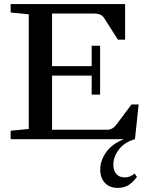

<svg xmlns="http://www.w3.org/2000/svg" viewBox="-20 -683 716 942"><path d="M32.2 0V-41.5L121.1 -50.3V-612.8L32.2 -621.6V-663.1H593.8V-488.3H558.6L491.7 -593.3Q483.9 -606 471.7 -611.3Q459.5 -616.7 433.1 -616.7H235.4V-358.4H429.7V-458.5H471.2V-218.8H429.7V-312H235.4V-46.4H502Q519 -46.4 529.8 -52.2Q540.5 -58.1 552.7 -73.7L625 -170.4H660.2L642.1 0Q590.8 14.6 563.5 50.3Q536.1 85.9 536.1 125.5Q536.1 153.8 550.8 170.7Q565.4 187.5 592.8 187.5Q617.7 187.5 640.6 168.5L651.9 185.1Q628.9 214.4 608.2 226.6Q587.4 238.8 557.1 238.8Q517.1 238.8 494.4 213.9Q471.7 189 471.7 148.4Q471.7 106.4 499.8 65.2Q527.8 23.9 587.9 0Z"/></svg>

Font: Elstob 6pt Medium
Style: Regular
Weight: 500
Designer: Peter S. Baker
Version: Version 1.015